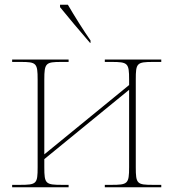

<svg xmlns="http://www.w3.org/2000/svg" viewBox="-20 -786 728 806"><path d="M358 -606H360V-616C332 -656 291 -721 265 -766H232V-756C260 -721 319 -651 358 -606ZM31 0H268V-10H242C171 -10 166 -14 166 -84V-118L522 -409V-84C522 -14 516 -10 447 -10H420V0H657V-10H623C555 -10 550 -14 550 -84V-452C550 -521 554 -526 623 -526H657V-536H420V-526H448C517 -526 522 -521 522 -452V-429L166 -138V-452C166 -521 172 -526 237 -526H268V-536H31V-526H67C133 -526 138 -521 138 -452V-84C138 -14 134 -10 62 -10H31Z"/></svg>

Font: Noto Serif Display Thin
Style: Regular
Weight: 100
Designer: Monotype Design Team
Foundry: Monotype Imaging Inc.
Version: Version 2.009